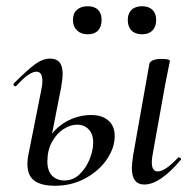

<svg xmlns="http://www.w3.org/2000/svg" viewBox="-20 -583 618 616"><path d="M273 -214Q307 -214 327.5 -196.5Q348 -179 348 -146Q348 -109 323 -72Q298 -35 254 -11Q210 13 157 13Q112 13 90 -3.5Q68 -20 68 -56Q68 -74 72 -91L113 -297Q116 -312 116 -323Q116 -353 97 -353Q73 -353 33 -308Q31 -306 29 -306Q26 -306 24 -309.5Q22 -313 25 -316Q68 -359 92.5 -377Q117 -395 141 -395Q161 -395 171 -383Q181 -371 181 -346Q181 -330 176 -302L147 -154Q169 -182 202.5 -198Q236 -214 273 -214ZM403 -44Q403 -54 407 -84L459 -377Q460 -385 470.5 -389.5Q481 -394 499 -394Q525 -394 525 -387L521 -367Q512 -324 510 -312L470 -89Q467 -74 467 -63Q467 -33 486 -33Q510 -33 551 -77Q552 -78 554 -78Q558 -78 560 -74.5Q562 -71 559 -69Q493 9 443 9Q403 9 403 -44ZM228 -183Q206 -183 184 -169Q162 -155 147 -128Q132 -101 132 -65Q132 -35 147 -19.5Q162 -4 187 -4Q215 -4 236 -24.5Q257 -45 268 -73.5Q279 -102 279 -125Q279 -153 264.5 -168Q250 -183 228 -183ZM214 -519Q214 -540 227 -551.5Q240 -563 261 -563Q283 -563 294.5 -551.5Q306 -540 306 -519Q306 -497 294.5 -485Q283 -473 261 -473Q240 -473 227 -485.5Q214 -498 214 -519ZM390 -519Q390 -540 402 -551.5Q414 -563 436 -563Q457 -563 469 -551.5Q481 -540 481 -519Q481 -497 469 -485Q457 -473 436 -473Q414 -473 402 -485Q390 -497 390 -519Z"/></svg>

Font: CormorantInfant-MediumItalic
Style: Italic
Weight: 500
Italic angle: -10°
Designer: Christian Thalmann (Catharsis Fonts)
Foundry: Catharsis Fonts
Version: Version 3.303